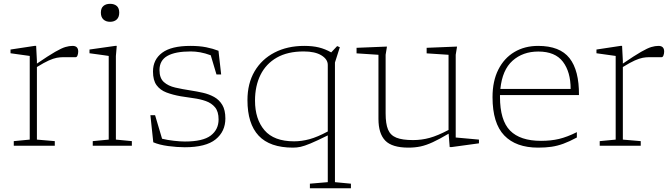

<svg xmlns="http://www.w3.org/2000/svg" viewBox="-20 -762 3516 1004"><path d="M173 -444V-429.5Q234.5 -471.5 268.5 -491Q302.5 -510.5 322.2 -516.2Q342 -522 359.5 -522Q389 -522 389 -492.5Q389 -482 385.5 -472.5Q382 -463 376 -463H311Q294 -463 276.8 -459.8Q259.5 -456.5 235.2 -445.8Q211 -435 173 -411.5V-32L266.5 -24V0H52V-24L135.5 -32V-469.5L35 -483.5V-503L160.5 -522H169Z M555.5 -648Q534 -648 520.8 -660.2Q507.5 -672.5 507.5 -696Q507.5 -719.5 520.8 -730.8Q534 -742 555.5 -742Q577.5 -742 590.5 -730.8Q603.5 -719.5 603.5 -696Q603.5 -672.5 590.5 -660.2Q577.5 -648 555.5 -648ZM590.5 -522 586 -469V-32L669.5 -24V0H465V-24L548.5 -32V-469.5Q543 -470.5 524.8 -473Q506.5 -475.5 485 -478.5Q463.5 -481.5 448 -483.5V-503L582 -522Z M975.5 -522Q1022.5 -522 1057.8 -515Q1093 -508 1122.5 -496.5L1136.5 -372.5H1112L1082 -473Q1052 -484 1026.8 -488.5Q1001.5 -493 977.5 -493Q896 -493 855 -469.5Q814 -446 814 -395.5Q814 -353.5 836.8 -333Q859.5 -312.5 896.8 -304Q934 -295.5 977 -289Q1009.5 -284 1041.5 -276.8Q1073.5 -269.5 1100 -254.8Q1126.5 -240 1142.5 -213.2Q1158.5 -186.5 1158.5 -142.5Q1158.5 -74.5 1107.5 -33.2Q1056.5 8 946 8Q906.5 8 859.5 1.8Q812.5 -4.5 781.5 -18L766.5 -159.5H791L827.5 -36.5Q856 -29.5 889.5 -25.8Q923 -22 947 -22Q1041 -22 1082 -53.2Q1123 -84.5 1123 -137.5Q1123 -178.5 1104.5 -200.8Q1086 -223 1056.2 -233.5Q1026.5 -244 992 -248.5Q957.5 -253 925.5 -258.5Q883 -266 850.2 -278.5Q817.5 -291 798.8 -316.5Q780 -342 780 -388Q780 -450.5 828 -486.2Q876 -522 975.5 -522Z M1815 198.5V222.5H1600.5V198.5L1694 190.5V-54Q1636.5 -25.5 1604 -12Q1571.5 1.5 1551.8 5.8Q1532 10 1512.5 10Q1391 10 1332.5 -52.5Q1274 -115 1274 -238.5Q1274 -325.5 1311.2 -389Q1348.5 -452.5 1415.5 -487.2Q1482.5 -522 1571 -522Q1614.5 -522 1647.2 -514Q1680 -506 1712 -488L1743 -521L1757 -515L1731.5 -435V190.5ZM1313.5 -236Q1313.5 -139 1363 -81Q1412.5 -23 1518 -23Q1557 -23 1598.5 -34.2Q1640 -45.5 1694 -74.5V-422.5Q1694 -452 1660.8 -472.5Q1627.5 -493 1568 -493Q1484 -493 1427.5 -460.8Q1371 -428.5 1342.2 -370.5Q1313.5 -312.5 1313.5 -236Z M1996.5 -169Q1996.5 -115 2009 -84.8Q2021.5 -54.5 2052.8 -42Q2084 -29.5 2140 -29.5Q2184.5 -29.5 2226.5 -41Q2268.5 -52.5 2325.5 -82.5V-475.5L2211 -483V-512L2370 -518.5L2363 -475.5V-43L2484.5 -32V-12.5L2342 7H2331.5L2326 -63Q2278 -34.5 2243.2 -18.5Q2208.5 -2.5 2179 3.8Q2149.5 10 2116 10Q2030 10 1994.5 -26.8Q1959 -63.5 1959 -140.5V-475.5L1844.5 -483V-512L2003.5 -518.5L1996.5 -475.5Z M2794 -522Q2907.5 -522 2958 -458Q3008.5 -394 3007.5 -265H2594.5Q2594.5 -260.5 2594.5 -255.5Q2594.5 -133 2647.2 -79.2Q2700 -25.5 2809 -25.5Q2861 -25.5 2903.2 -35.5Q2945.5 -45.5 2996.5 -71V-43Q2957.5 -22 2926 -10.5Q2894.5 1 2863.5 5.5Q2832.5 10 2794 10Q2678 10 2616.8 -53.8Q2555.5 -117.5 2555.5 -254Q2555.5 -338 2585.8 -398Q2616 -458 2669.8 -490Q2723.5 -522 2794 -522ZM2795 -492.5Q2714 -492.5 2660.2 -444.5Q2606.5 -396.5 2596.5 -297H2964Q2964 -386 2923.5 -439.2Q2883 -492.5 2795 -492.5Z M3237 -444V-429.5Q3298.5 -471.5 3332.5 -491Q3366.5 -510.5 3386.2 -516.2Q3406 -522 3423.5 -522Q3453 -522 3453 -492.5Q3453 -482 3449.5 -472.5Q3446 -463 3440 -463H3375Q3358 -463 3340.8 -459.8Q3323.5 -456.5 3299.2 -445.8Q3275 -435 3237 -411.5V-32L3330.5 -24V0H3116V-24L3199.5 -32V-469.5L3099 -483.5V-503L3224.5 -522H3233Z"/></svg>

Font: Newsreader Caption ExtraLight
Style: Regular
Weight: 275
Designer: Hugues Gentile
Foundry: Production Type
Version: Version 1.001